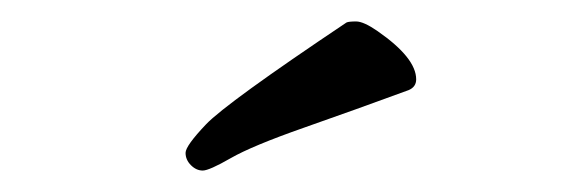

<svg xmlns="http://www.w3.org/2000/svg" viewBox="-20 -733 540 179"><path d="M361 -649Q312 -631 263.5 -614Q215 -597 195 -585.5Q175 -574 169 -574Q163 -574 158 -579Q153 -584 153 -590.5Q153 -597 172 -617Q191 -637 303 -712Q305 -713 312 -713Q319 -713 332 -704Q368 -679 368 -659Q368 -652 361 -649Z"/></svg>

Font: LXGW WenKai
Style: Regular
Weight: 400
Designer: LXGW / Fontworks Inc.
Foundry: LXGW / Fontworks Inc.
Version: Version 1.520; June 14, 2025